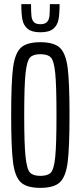

<svg xmlns="http://www.w3.org/2000/svg" viewBox="-20 -900 391 928"><path d="M34 -344Q34 -503 43 -572.5Q52 -642 80.5 -669Q109 -696 175 -696Q241 -696 269.5 -669Q298 -642 307 -572.5Q316 -503 316 -344Q316 -185 307 -115.5Q298 -46 269.5 -19Q241 8 175 8Q109 8 80.5 -19Q52 -46 43 -115.5Q34 -185 34 -344ZM253 -344Q253 -486 247 -546Q241 -606 226 -622Q211 -638 175 -638Q140 -638 125 -622Q110 -606 103.5 -546Q97 -486 97 -344Q97 -202 103.5 -142Q110 -82 125 -66Q140 -50 175 -50Q211 -50 226 -66Q241 -82 247 -142Q253 -202 253 -344ZM83 -880H130Q130 -841 132 -822.5Q134 -804 143.5 -793.5Q153 -783 175 -783Q197 -783 207 -793.5Q217 -804 219 -822.5Q221 -841 221 -880H268Q268 -832 262.5 -804.5Q257 -777 237 -760.5Q217 -744 175 -744Q134 -744 114 -760.5Q94 -777 88.5 -804.5Q83 -832 83 -880Z"/></svg>

Font: Saira Ultra Condensed
Style: Regular
Weight: 400
Width: 1
Designer: Hector Gatti with collaboration of the Omnibus-Type team
Foundry: Omnibus-Type
Version: Version 1.001; ttfautohint (v1.8)